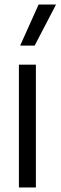

<svg xmlns="http://www.w3.org/2000/svg" viewBox="-20 -828 268 848"><path d="M63.5 0V-542.5H138.5V0ZM69 -626.5 150.5 -808H227.5L133 -626.5Z"/></svg>

Font: Encode Sans Condensed Condensed
Style: Regular
Weight: 400
Width: 3
Designer: Multiple Designers
Foundry: Impallari Type
Version: Version 3.000; ttfautohint (v1.8.3) -l 8 -r 50 -G 200 -x 14 